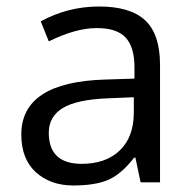

<svg xmlns="http://www.w3.org/2000/svg" viewBox="-20 -564 596 594"><path d="M231.9 -57.1Q307.6 -57.1 350.6 -98.6Q393.6 -140.1 394 -214.8V-263.2L313 -259.8Q216.8 -255.9 173.8 -229.5Q130.9 -203.1 130.9 -153.3Q130.9 -57.6 231.9 -57.1ZM475.1 -365.2V0H415L398.9 -76.2H395Q355.5 -25.4 315.4 -7.8Q275.4 9.8 206.1 9.8Q136.7 9.8 90.8 -31.2Q45.9 -72.3 45.9 -147.9Q45.9 -310.1 305.2 -317.9L396 -320.8V-354Q396.5 -417 369.1 -447.3Q341.8 -477.5 278.3 -477.1Q214.8 -477.1 130.9 -436L106 -498Q190.4 -543.9 286.6 -543.9Q382.8 -543.9 428.7 -501.5Q474.6 -459 475.1 -365.2Z"/></svg>

Font: OpenSans
Style: Regular
Weight: 400
Foundry: Ascender Corporation
Version: Version 1.10